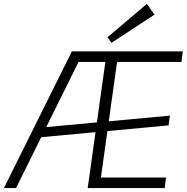

<svg xmlns="http://www.w3.org/2000/svg" viewBox="-49 -963 956 983"><path d="M319 -700H380L33 0H-29ZM163 -310 821 -371 814 -321 156 -260ZM498 -700H887L880 -646H538L556 -686L462 -14L454 -54H801L794 0H400ZM545 -700 538 -646H354L362 -700ZM742 -888 522 -744 501 -772 703 -943Z"/></svg>

Font: Pathway Extreme 8pt Thin
Style: Italic
Weight: 100
Italic angle: -8°
Designer: Eduardo Rodriguez Tunni
Foundry: Eduardo Rodriguez Tunni
Version: Version 1.000